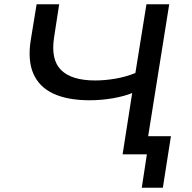

<svg xmlns="http://www.w3.org/2000/svg" viewBox="-20 -725 902 902"><path d="M646 157 670 0H556L601 -288Q565 -273 511 -263.5Q457 -254 401 -254Q298 -254 231 -285Q164 -316 136.5 -379.5Q109 -443 125 -540L152 -705H258L234 -549Q218 -444 267.5 -395.5Q317 -347 427 -347Q473 -347 522.5 -355.5Q572 -364 616 -382L668 -705H775L676 -85H783L745 157Z"/></svg>

Font: Nunito Sans 7pt SemiExpanded Medium
Style: Italic
Weight: 500
Width: 6
Italic angle: -9°
Designer: Vernon Adams
Foundry: Vernon Adams
Version: Version 3.101;gftools[0.9.27]